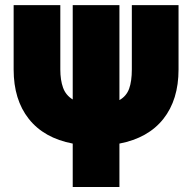

<svg xmlns="http://www.w3.org/2000/svg" viewBox="-20 -743 764 763"><path d="M269 0V-172.4Q154.8 -194.3 94.5 -270.5Q34.2 -346.7 34.2 -466.8V-722.7H219.7V-466.8Q219.7 -424.8 230.5 -394.8Q241.2 -364.7 269 -347.7V-722.7H454.6V-345.2Q482.4 -360.8 493.2 -390.6Q503.9 -420.4 503.9 -466.8V-722.7H689.5V-466.8Q689.5 -346.7 629.2 -270.5Q568.8 -194.3 454.6 -172.4V0Z"/></svg>

Font: Giphurs Black
Style: Regular
Weight: 900
Version: Version 0.920; ttfautohint (v1.8.4.7-5d5b)